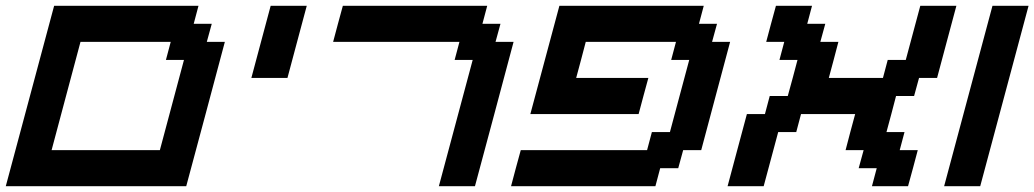

<svg xmlns="http://www.w3.org/2000/svg" viewBox="-20 -645 3582 665"><path d="M0 0H625Q647.5 -83 692.1 -250Q736.8 -417 758.8 -500H696.3L713.4 -562.5H650.9L667.5 -625H167.5Q139.6 -520.5 83.7 -312.3Q27.8 -104 0 0ZM533.7 -125H158.7Q175.3 -187.5 208.7 -312.5Q242.2 -437.5 258.8 -500H571.3L554.7 -437.5H617.2Z M850.6 -375H975.6Q986.8 -416.5 1009 -500Q1031.2 -583.5 1042.5 -625H917.5Q906.2 -583.5 884 -500Q861.8 -416.5 850.6 -375Z M1500 0H1625Q1647.5 -83 1692.1 -250Q1736.8 -417 1758.8 -500H1696.3L1713.4 -562.5H1650.9L1667.5 -625H1167.5Q1161.6 -604 1150.4 -562.3Q1139.2 -520.5 1133.8 -500H1571.3L1554.7 -437.5H1617.2Z M1750 0H2250L2266.6 -62.5H2329.1L2346.2 -125H2408.7Q2425.3 -187.5 2458.7 -312.5Q2492.2 -437.5 2508.8 -500H2446.3L2463.4 -562.5H2400.9L2417.5 -625H1917.5Q1900.9 -562.5 1867.2 -437.5Q1833.5 -312.5 1816.9 -250H2191.9Q2197.3 -270.5 2208.5 -312.3Q2219.7 -354 2225.6 -375H1975.6Q1981.4 -396 1992.4 -437.5Q2003.4 -479 2008.8 -500H2321.3L2304.7 -437.5H2367.2Q2356 -396 2333.7 -312.5Q2311.5 -229 2300.3 -187.5H2237.8L2221.2 -125H1783.7Q1777.8 -104 1766.6 -62.5Q1755.4 -21 1750 0Z M3000 0H3125Q3130.9 -21 3142.1 -62.5Q3153.3 -104 3158.7 -125H3096.2L3112.8 -187.5H3050.3Q3056.2 -208 3067.1 -249.8Q3078.1 -291.5 3083.5 -312.5H3146L3163.1 -375H3225.6Q3236.8 -416.5 3259 -500Q3281.2 -583.5 3292.5 -625H3167.5L3117.2 -437.5H3054.7L3038.1 -375H2850.6Q2856.4 -396 2867.4 -437.5Q2878.4 -479 2883.8 -500H2821.3L2838.4 -562.5H2775.9L2792.5 -625H2667.5Q2661.6 -604 2650.4 -562.3Q2639.2 -520.5 2633.8 -500H2696.3L2679.7 -437.5H2742.2Q2736.8 -417 2725.6 -375Q2714.4 -333 2708.5 -312.5H2646L2629.4 -250H2566.9Q2555.7 -208 2533.4 -125Q2511.2 -42 2500 0H2625L2675.3 -187.5H2737.8L2754.4 -250H2941.9Q2936 -229 2925 -187.3Q2914.1 -145.5 2908.7 -125H2971.2L2954.1 -62.5H3016.6Z M3250 0H3375Q3402.8 -104 3458.7 -312.3Q3514.6 -520.5 3542.5 -625H3417.5Q3389.6 -520.5 3333.7 -312.3Q3277.8 -104 3250 0Z"/></svg>

Font: Faithful 32x
Style: Oblique
Weight: 400
Foundry: Faithful Resource Pack
Version: Version 1.0; January 27, 2023